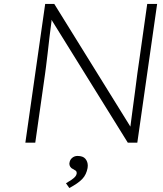

<svg xmlns="http://www.w3.org/2000/svg" viewBox="-20 -720 821 969"><path d="M108 0 208 -700H254L638 -81Q642 -114 648.5 -161Q655 -208 661.5 -258Q668 -308 673.5 -351Q679 -394 683 -417L723 -700H773L673 0H625L240 -620Q240 -617 240 -613Q235 -577 230 -534.5Q225 -492 220.5 -451.5Q216 -411 212 -381.5Q208 -352 207 -344L158 0ZM330 229 313 205Q330 195 341.5 187Q353 179 359.5 171.5Q366 164 367 156Q367 155 367 153Q367 145 361.5 141Q356 137 348 133Q339 129 334.5 121.5Q330 114 330 106Q330 103 331 100Q333 86 344.5 76.5Q356 67 371 67Q399 67 411 81.5Q423 96 423 116Q423 122 422 128Q419 144 412.5 158Q406 172 395 183.5Q384 195 368 206Q352 217 330 229Z"/></svg>

Font: Lexend ExtLt
Style: Italic
Weight: 250
Italic angle: -8.13011°
Designer: Bonnie Shaver-Troup, Thomas Jockin
Foundry: Lexend
Version: Version 1.007